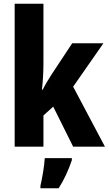

<svg xmlns="http://www.w3.org/2000/svg" viewBox="-20 -780 578 1021"><path d="M211 -442V-760H58V0H211V-166L263 -213L369 0H538L369 -319L530 -550H364L253 -382C239 -361 220 -329 207 -303H203C208 -346 211 -396 211 -442ZM362 72V61H218C216 101 204 171 195 208V221H292C322 174 345 123 362 72Z"/></svg>

Font: Noto Sans Lao Looped Condensed ExtraBold
Style: Regular
Weight: 800
Width: 3
Designer: Mark Frömberg, Ben Mitchell
Foundry: The Fontpad Ltd
Version: Version 1.002